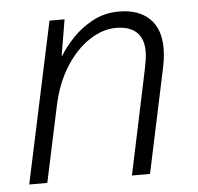

<svg xmlns="http://www.w3.org/2000/svg" viewBox="-44 -589 655 635"><g transform="rotate(-5 283.0 -272.0)"><path d="M28 0 142 -534H192L172 -415H174Q191 -443 219 -472.5Q247 -502 286 -523Q325 -544 373 -544Q438 -544 474 -509.5Q510 -475 510 -411Q510 -392 507 -371.5Q504 -351 500 -334L429 0H369L441 -341Q445 -361 447.5 -376Q450 -391 450 -405Q450 -448 426.5 -469.5Q403 -491 359 -491Q315 -491 271 -462.5Q227 -434 192.5 -380.5Q158 -327 142 -253L88 0Z"/></g></svg>

Font: Noto Sans Light
Style: Italic
Weight: 300
Italic angle: -12°
Designer: Monotype Design Team
Foundry: Monotype Imaging Inc.
Version: Version 2.013; ttfautohint (v1.8.4.7-5d5b)